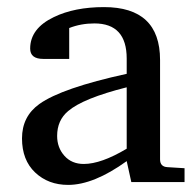

<svg xmlns="http://www.w3.org/2000/svg" viewBox="-20 -513 552 541"><path d="M500 0H350L337 -59Q244 8 172 8Q116 8 79 -27Q42 -62 42 -123Q42 -185 91 -220Q154 -265 337 -305V-348Q337 -447 246 -447Q208 -447 175 -434V-347H102Q65 -347 65 -376Q65 -433 132 -465Q190 -493 273 -493Q431 -493 431 -344V-64Q431 -43 452 -42L500 -39ZM337 -94V-267Q214 -236 172 -200Q141 -174 141 -130Q141 -97 161.5 -74Q182 -51 216 -51Q265 -51 337 -94Z"/></svg>

Font: Apparatus SIL
Style: Regular
Weight: 400
Version: Version 1.0